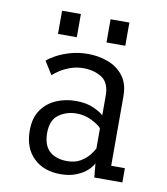

<svg xmlns="http://www.w3.org/2000/svg" viewBox="-78 -740 707 815"><g transform="rotate(10 275.0 -332.0)"><path d="M236.5 11Q164.5 11 120.8 -31.5Q77 -74 77 -149.5Q77 -203.5 101.2 -238.2Q125.5 -273 164.8 -289.8Q204 -306.5 248.5 -306.5Q294 -306.5 326 -292Q358 -277.5 369 -265.5V-350Q369 -406 335.8 -427.5Q302.5 -449 256 -449Q226.5 -449 200.8 -439.8Q175 -430.5 155.8 -418Q136.5 -405.5 127 -396L91.5 -452.5Q104 -464 129.5 -478Q155 -492 189.8 -502Q224.5 -512 265.5 -512Q309.5 -512 350.2 -497.2Q391 -482.5 417.2 -449.2Q443.5 -416 443.5 -360.5V-61.5H502.5V0H381.5L376 -60Q369.5 -46 351.8 -29.2Q334 -12.5 305 -0.8Q276 11 236.5 11ZM255.5 -48.5Q289.5 -48.5 312.8 -62.5Q336 -76.5 349.8 -94Q363.5 -111.5 369 -122.5V-209.5Q358 -223.5 327 -239Q296 -254.5 261 -254.5Q217.5 -254.5 184.5 -230.8Q151.5 -207 151.5 -152Q151.5 -99 179 -73.8Q206.5 -48.5 255.5 -48.5ZM124 -673.5H205V-573.5H124ZM333 -673.5H414V-573.5H333Z"/></g></svg>

Font: Trispace SemiCondensed Light
Style: Regular
Weight: 300
Width: 4
Designer: Tyler Finck
Foundry: Etcetera Type Company
Version: Version 1.210; ttfautohint (v1.8.3)